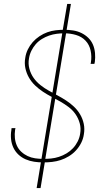

<svg xmlns="http://www.w3.org/2000/svg" viewBox="-20 -858 540 980"><path d="M201 -29Q177 -29 154 -32.5Q131 -36 110.5 -45Q90 -54 74 -69Q58 -84 48.5 -104Q39 -124 36.5 -147.5Q34 -171 38 -194Q38 -197 38.5 -199.5Q39 -202 39 -204H59Q58 -202 58 -199.5Q58 -197 57 -195Q54 -174 56 -153.5Q58 -133 66 -115Q74 -97 88.5 -83.5Q103 -70 121 -61.5Q139 -53 159.5 -50Q180 -47 201 -47Q221 -47 241 -49Q261 -51 281 -57.5Q301 -64 319.5 -75Q338 -86 352.5 -101.5Q367 -117 376.5 -136Q386 -155 389 -175Q394 -203 387 -228.5Q380 -254 365.5 -275Q351 -296 330.5 -311.5Q310 -327 288 -339.5Q266 -352 243 -364Q220 -376 199 -390Q178 -404 159.5 -421.5Q141 -439 128 -461.5Q115 -484 109.5 -510Q104 -536 109 -563Q112 -585 122 -605.5Q132 -626 147 -643Q162 -660 181.5 -673Q201 -686 222 -693.5Q243 -701 265 -703.5Q287 -706 308 -706Q331 -706 353.5 -702.5Q376 -699 395.5 -689.5Q415 -680 430.5 -665Q446 -650 454.5 -630Q463 -610 465 -587Q467 -564 464 -541Q463 -539 462.5 -536.5Q462 -534 462 -532H442Q443 -534 443.5 -536Q444 -538 444 -540Q449 -570 442.5 -600Q436 -630 416.5 -650.5Q397 -671 368 -679.5Q339 -688 308 -688Q289 -688 269.5 -685.5Q250 -683 231 -676.5Q212 -670 194 -659Q176 -648 162.5 -632.5Q149 -617 140 -598.5Q131 -580 128 -560Q123 -533 130 -507Q137 -481 151.5 -460.5Q166 -440 186 -424Q206 -408 228.5 -395.5Q251 -383 273.5 -371Q296 -359 317.5 -345Q339 -331 357.5 -313.5Q376 -296 389 -274Q402 -252 407.5 -226Q413 -200 408 -172Q405 -150 394.5 -129Q384 -108 368 -90.5Q352 -73 331.5 -60.5Q311 -48 289.5 -41Q268 -34 245.5 -31.5Q223 -29 201 -29ZM167 102 298 -689H308L298 -691L323 -838H342L211 -46H201L211 -44L187 102Z"/></svg>

Font: Iosevka Curly Thin Oblique
Style: Regular
Weight: 100
Italic angle: -9°
Monospace: yes
Designer: Belleve Invis
Foundry: Belleve Invis
Version: Version 11.1.0; ttfautohint (v1.8.3)